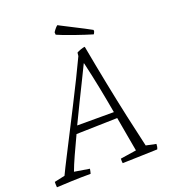

<svg xmlns="http://www.w3.org/2000/svg" viewBox="-159 -913 911 1028"><g transform="rotate(-20 296.0 -398.5)"><path d="M-12 9Q-13 1 -13 -6.5Q-13 -14 -13 -22L47 -35Q64 -71 91.5 -124.5Q119 -178 151.5 -242Q184 -306 218 -372.5Q252 -439 282.5 -501Q313 -563 336 -612L338 -631Q346 -636 361.5 -641.5Q377 -647 385 -647L386 -642Q406 -533 427.5 -425Q449 -317 470.5 -218.5Q492 -120 511 -39L568 -27Q568 -11 562 2Q504 4 452.5 5.5Q401 7 363 8Q361 -4 362 -18L453 -32Q444 -81 435.5 -130Q427 -179 418 -229L184 -223Q158 -168 136 -119.5Q114 -71 102 -38L188 -24Q187 -18 185.5 -10.5Q184 -3 182 3Q125 3 75 5Q25 7 -12 9ZM350 -566Q334 -533 310 -484Q286 -435 258 -378.5Q230 -322 203 -265H412Q400 -334 385.5 -407.5Q371 -481 352 -563ZM453 -693Q407 -707 364 -722Q321 -737 292.5 -748Q264 -759 261 -761L260 -775Q267 -786 275 -795Q283 -804 287 -806L300 -799L419 -738L460 -716L461 -709Q460 -706 458 -701Q456 -696 453 -693Z"/></g></svg>

Font: Labrada Lght
Style: Italic
Weight: 300
Italic angle: -7°
Designer: Mercedes Jáuregui
Foundry: Omnibus-Type Team
Version: Version 1.000; ttfautohint (v1.8.4.7-5d5b)